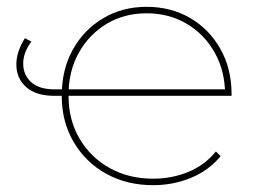

<svg xmlns="http://www.w3.org/2000/svg" viewBox="-20 -540 753 563"><path d="M429 3Q352 3 291.5 -30.5Q231 -64 196 -123.5Q161 -183 161 -259Q161 -336 193.5 -394.5Q226 -453 282.5 -486.5Q339 -520 410 -520Q481 -520 537 -487.5Q593 -455 626 -397Q659 -339 659 -264Q659 -263 659 -262Q659 -261 659 -259H173V-278H648L640 -263Q640 -331 610 -385Q580 -439 528 -470Q476 -501 410 -501Q344 -501 292.5 -470Q241 -439 211 -385Q181 -331 181 -263V-259Q181 -188 213.5 -133Q246 -78 302 -47Q358 -16 429 -16Q484 -16 532.5 -36Q581 -56 613 -96L627 -82Q592 -40 540 -18.5Q488 3 429 3ZM140 -259Q86 -259 57.5 -284Q29 -309 28 -348Q27 -387 53 -428L72 -418Q48 -386 48 -353.5Q48 -321 71 -299.5Q94 -278 140 -278H168V-259Z"/></svg>

Font: Montserrat Alternates Thin
Style: Regular
Weight: 100
Designer: Julieta Ulanovsky
Foundry: Julieta Ulanovsky
Version: Version 9.000